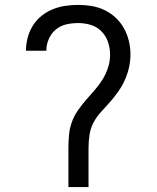

<svg xmlns="http://www.w3.org/2000/svg" viewBox="-20 -763 640 783"><path d="M259 0V-159Q259 -186 261.5 -213Q264 -240 273 -265Q282 -290 297.5 -312.5Q313 -335 330.5 -355Q348 -375 366 -395.5Q384 -416 398 -438.5Q412 -461 420.5 -487Q429 -513 429 -540Q429 -566 420.5 -591.5Q412 -617 393.5 -635.5Q375 -654 350 -661.5Q325 -669 299 -669Q274 -669 250 -663.5Q226 -658 207.5 -642.5Q189 -627 179 -604Q169 -581 169 -557Q169 -557 169 -556.5Q169 -556 169 -556H86Q86 -556 86 -556.5Q86 -557 86 -557Q86 -584 93 -610Q100 -636 114 -658.5Q128 -681 149 -698Q170 -715 194.5 -725Q219 -735 245.5 -739Q272 -743 299 -743Q326 -743 353.5 -738.5Q381 -734 406 -722Q431 -710 451.5 -691Q472 -672 485.5 -647.5Q499 -623 505.5 -596Q512 -569 512 -541Q512 -514 506 -487.5Q500 -461 489 -436.5Q478 -412 462.5 -390Q447 -368 429 -347.5Q411 -327 392.5 -307Q374 -287 361.5 -263.5Q349 -240 345 -213Q341 -186 341 -159V0Z"/></svg>

Font: Iosevka Mono
Style: Regular
Weight: 400
Designer: Belleve Invis
Foundry: Belleve Invis
Version: Version 11.1.1